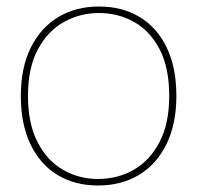

<svg xmlns="http://www.w3.org/2000/svg" viewBox="-20 -558 607 590"><path d="M281 12Q210 12 156.5 -20.5Q103 -53 73.5 -115Q44 -177 44 -263Q44 -350 74.5 -411.5Q105 -473 159 -505.5Q213 -538 284 -538Q356 -538 409.5 -505.5Q463 -473 492.5 -411.5Q522 -350 522 -263Q522 -177 491.5 -115Q461 -53 407 -20.5Q353 12 281 12ZM281 -8Q341 -8 390.5 -36Q440 -64 470 -121Q500 -178 500 -263Q500 -350 470.5 -406.5Q441 -463 392 -490.5Q343 -518 284 -518Q226 -518 176.5 -490.5Q127 -463 96.5 -406.5Q66 -350 66 -263Q66 -178 95.5 -121Q125 -64 174 -36Q223 -8 281 -8Z"/></svg>

Font: DM Sans 9pt Thin
Style: Regular
Weight: 250
Version: Version 4.004;gftools[0.9.30]